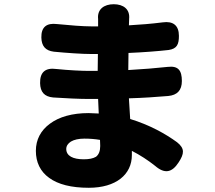

<svg xmlns="http://www.w3.org/2000/svg" viewBox="-20 -827 1020 910"><path d="M316 -156C331 -165 353 -170 380 -170C406 -170 430 -168 454 -164L455 -135C455 -111 448 -94 435 -84C421 -76 403 -72 377 -72C326 -72 294 -88 294 -121C294 -135 302 -147 316 -156ZM213 16C255 47 318 63 401 63C530 63 605 0 605 -92V-112C644 -92 681 -68 715 -41C760 -2 795 -8 827 -58C853 -98 857 -123 819 -153C764 -193 689 -235 597 -263L591 -361C660 -363 717 -367 777 -372C820 -376 842 -399 842 -443C842 -493 825 -516 775 -510C719 -504 659 -499 588 -495L589 -576C659 -579 725 -584 779 -590C819 -596 828 -617 828 -657C828 -707 800 -728 751 -721C696 -714 643 -710 591 -707L592 -735C592 -736 592 -736 592 -737C597 -783 565 -807 519 -807C473 -807 440 -783 445 -737C445 -736 445 -736 445 -735V-702H412C373 -702 310 -707 250 -713C201 -719 175 -699 176 -649C177 -609 195 -587 235 -582C297 -576 369 -571 413 -571H444L443 -491H399C369 -491 304 -494 247 -500C195 -507 169 -485 170 -433C171 -391 190 -369 232 -365C290 -361 359 -358 397 -358H445L448 -289L400 -291C322 -291 260 -273 217 -241C173 -209 150 -165 150 -112C150 -58 171 -14 213 16Z"/></svg>

Font: GenSenRounded2 TW H
Style: Regular
Weight: 900
Version: Version 2.100;PS 2.1;hotconv 16.6.51;makeotf.lib2.5.65220 DE